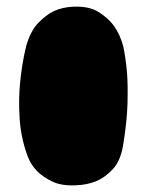

<svg xmlns="http://www.w3.org/2000/svg" viewBox="-20 -542 429 573"><path d="M347 -106Q339 -61 316.5 -37Q294 -13 269 -2Q240 10 206 11Q163 13 135.5 -0.5Q108 -14 91 -31Q72 -50 62 -77Q42 -132 38.5 -189.5Q35 -247 40 -295Q45 -350 58 -404Q71 -450 94.5 -474Q118 -498 141 -509Q168 -521 199 -522Q246 -524 274.5 -506Q303 -488 320 -465Q339 -438 348 -403Q355 -370 359 -326Q362 -288 360.5 -233Q359 -178 347 -106Z"/></svg>

Font: Sniglet
Style: ExtraBold
Weight: 800
Version: Version 2.000; ttfautohint (v0.95) -l 8 -r 50 -G 200 -x 14 -